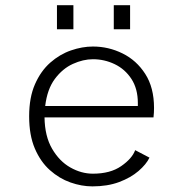

<svg xmlns="http://www.w3.org/2000/svg" viewBox="-20 -686 690 718"><path d="M325.5 11Q285 11 243.2 -3.8Q201.5 -18.5 166.5 -49.8Q131.5 -81 110.2 -130.8Q89 -180.5 89 -251Q89 -321.5 110.8 -371Q132.5 -420.5 168 -451.8Q203.5 -483 245.5 -497.5Q287.5 -512 327.5 -512Q386 -512 438.2 -486.2Q490.5 -460.5 523.2 -409.5Q556 -358.5 556 -282.5Q556 -275 555.5 -264.5Q555 -254 554 -247H146.5Q147.5 -176.5 174.8 -129.8Q202 -83 243 -59.8Q284 -36.5 327.5 -36.5Q392.5 -36.5 433.2 -64.8Q474 -93 485.5 -124.5L539 -96.5Q527 -71.5 498 -46.5Q469 -21.5 425.5 -5.2Q382 11 325.5 11ZM327.5 -464.5Q291 -464.5 252.5 -447Q214 -429.5 185.2 -391Q156.5 -352.5 149 -289.5H495.5V-300.5Q495.5 -354 471.5 -390.8Q447.5 -427.5 409 -446Q370.5 -464.5 327.5 -464.5ZM193 -666.5H254.5V-576.5H193ZM405.5 -666.5H466.5V-576.5H405.5Z"/></svg>

Font: Trispace ExtraLight
Style: Regular
Weight: 200
Designer: Tyler Finck
Foundry: Etcetera Type Company
Version: Version 1.210; ttfautohint (v1.8.3)